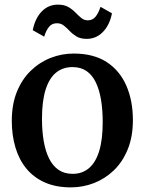

<svg xmlns="http://www.w3.org/2000/svg" viewBox="-20 -799 626 830"><path d="M31 -276.5Q31 -348 53 -402.2Q75 -456.5 113 -493.2Q151 -530 199 -548.8Q247 -567.5 298.5 -567.5Q385 -567.5 441.5 -530.5Q498 -493.5 526.2 -428.5Q554.5 -363.5 554.5 -280Q554.5 -208 532.2 -153.5Q510 -99 472 -62.5Q434 -26 386 -7.5Q338 11 286.5 11Q222 11 174 -10.2Q126 -31.5 94.2 -70Q62.5 -108.5 46.8 -161.2Q31 -214 31 -276.5ZM294 -47.5Q335.5 -47.5 364.5 -72Q393.5 -96.5 408.8 -146Q424 -195.5 424 -271Q424 -323.5 416.8 -367.2Q409.5 -411 394.2 -442.8Q379 -474.5 354.2 -491.8Q329.5 -509 293.5 -509Q251.5 -509 222 -484.8Q192.5 -460.5 177 -411Q161.5 -361.5 161.5 -285.5Q161.5 -232.5 169 -189Q176.5 -145.5 192.2 -113.8Q208 -82 233 -64.8Q258 -47.5 294 -47.5ZM121.5 -668.5Q132 -720.5 160.8 -749.8Q189.5 -779 230 -779Q257.5 -779 275.2 -768.8Q293 -758.5 305.8 -745.2Q318.5 -732 330.8 -721.8Q343 -711.5 359 -711Q380.5 -711 393.2 -727Q406 -743 414.5 -769.5L464 -741.5Q454 -690.5 424.8 -660.8Q395.5 -631 355 -631Q328 -631 311 -641.2Q294 -651.5 281.5 -664.8Q269 -678 256.2 -688.2Q243.5 -698.5 226 -698.5Q204.5 -698.5 191.8 -682.8Q179 -667 171 -640.5Z"/></svg>

Font: Merriweather 24pt SemiBold
Style: Regular
Weight: 600
Designer: Eben Sorkin
Foundry: Eben Sorkin
Version: Version 2.100